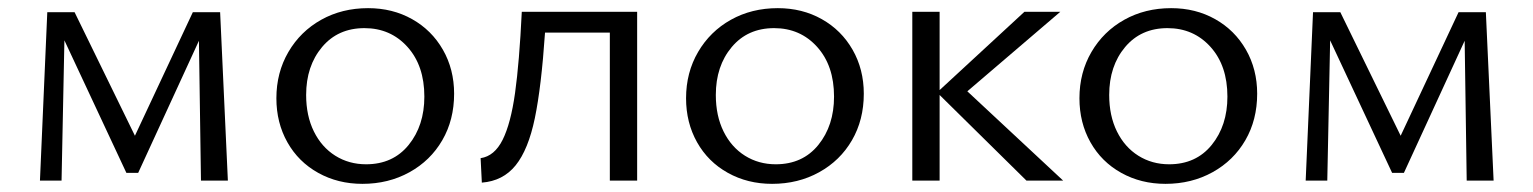

<svg xmlns="http://www.w3.org/2000/svg" viewBox="-20 -443 3761 471"><path d="M96 -413H163L311 -110L453 -413H520L539 0H473L468 -343L319 -19H290L138 -344L131 0H78Z M658 -202Q658 -265 687.5 -315.5Q717 -366 768 -394.5Q819 -423 883 -423Q943 -423 991 -396Q1039 -369 1066.5 -321Q1094 -273 1094 -213Q1094 -149 1065 -99Q1036 -49 984.5 -20.5Q933 8 869 8Q809 8 760.5 -19Q712 -46 685 -94Q658 -142 658 -202ZM1021 -206Q1021 -282 979.5 -328Q938 -374 874 -374Q809 -374 770 -327.5Q731 -281 731 -210Q731 -159 750 -120.5Q769 -82 802.5 -61Q836 -40 878 -40Q944 -40 982.5 -87.5Q1021 -135 1021 -206Z M1260 -414H1543V0H1476V-363H1317Q1308 -230 1292 -153Q1276 -76 1245 -37.5Q1214 1 1162 5L1159 -55Q1193 -60 1213 -100Q1233 -140 1243.5 -215Q1254 -290 1260 -414Z M1663 -202Q1663 -265 1692.5 -315.5Q1722 -366 1773 -394.5Q1824 -423 1888 -423Q1948 -423 1996 -396Q2044 -369 2071.5 -321Q2099 -273 2099 -213Q2099 -149 2070 -99Q2041 -49 1989.5 -20.5Q1938 8 1874 8Q1814 8 1765.5 -19Q1717 -46 1690 -94Q1663 -142 1663 -202ZM2026 -206Q2026 -282 1984.5 -328Q1943 -374 1879 -374Q1814 -374 1775 -327.5Q1736 -281 1736 -210Q1736 -159 1755 -120.5Q1774 -82 1807.5 -61Q1841 -40 1883 -40Q1949 -40 1987.5 -87.5Q2026 -135 2026 -206Z M2285 -210V0H2218V-414H2285V-222L2493 -414H2581L2353 -219L2588 0H2498Z M2628 -202Q2628 -265 2657.5 -315.5Q2687 -366 2738 -394.5Q2789 -423 2853 -423Q2913 -423 2961 -396Q3009 -369 3036.5 -321Q3064 -273 3064 -213Q3064 -149 3035 -99Q3006 -49 2954.5 -20.5Q2903 8 2839 8Q2779 8 2730.5 -19Q2682 -46 2655 -94Q2628 -142 2628 -202ZM2991 -206Q2991 -282 2949.5 -328Q2908 -374 2844 -374Q2779 -374 2740 -327.5Q2701 -281 2701 -210Q2701 -159 2720 -120.5Q2739 -82 2772.5 -61Q2806 -40 2848 -40Q2914 -40 2952.5 -87.5Q2991 -135 2991 -206Z M3201 -413H3268L3416 -110L3558 -413H3625L3644 0H3578L3573 -343L3424 -19H3395L3243 -344L3236 0H3183Z"/></svg>

Font: LXGW Bright TC
Style: Regular
Weight: 400
Designer: Christian Thalmann (Catharsis Fonts)
Foundry: LXGW / Christian Thalmann (Catharsis Fonts) / Fontworks Inc.
Version: Version 5.501